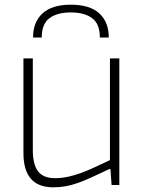

<svg xmlns="http://www.w3.org/2000/svg" viewBox="-20 -789 613 819"><path d="M121 -629Q121 -695 161.5 -732Q202 -769 282 -769Q363 -769 403.5 -732Q444 -695 444 -629H406Q406 -687 373 -711.5Q340 -736 282 -736Q224 -736 191 -711.5Q158 -687 158 -629ZM207 10Q80 10 80 -136V-540H120V-150Q120 -87 142.5 -58Q165 -29 214 -29Q242 -29 270 -35Q298 -41 326.5 -51.5Q355 -62 385 -76Q415 -90 449 -106V-540H489V0H456L451 -68H447Q404 -48 371.5 -33Q339 -18 312 -8.5Q285 1 260 5.5Q235 10 207 10Z"/></svg>

Font: Encode Sans Normal
Style: Thin
Weight: 100
Designer: Pablo Impallari, Andres Torresi
Foundry: Pablo Impallari, Andres Torresi
Version: Version 1.000; ttfautohint (v1.00) -l 8 -r 50 -G 200 -x 14 -